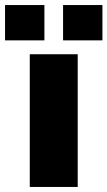

<svg xmlns="http://www.w3.org/2000/svg" viewBox="-70 -741 426 761"><path d="M48 0V-526H238V0ZM-50 -581V-721H106V-581ZM180 -581V-721H336V-581Z"/></svg>

Font: Raleway Black
Style: Regular
Weight: 900
Designer: Matt McInerney, Pablo Impallari, Rodrigo Fuenzalida
Foundry: Matt McInerney, Pablo Impallari, Rodrigo Fuenzalida
Version: Version 4.026